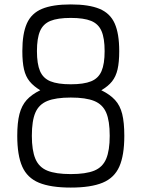

<svg xmlns="http://www.w3.org/2000/svg" viewBox="-20 -834 640 868"><path d="M300 14Q209 14 156 -8Q103 -30 80.5 -81Q58 -132 58 -220Q58 -280 68 -318.5Q78 -357 100.5 -382Q123 -407 162 -426Q132 -444 114 -466Q96 -488 88.5 -520.5Q81 -553 81 -603Q81 -682 101.5 -728Q122 -774 170 -794Q218 -814 300 -814Q382 -814 430 -794Q478 -774 498.5 -728Q519 -682 519 -603Q519 -553 511.5 -520.5Q504 -488 486.5 -466Q469 -444 438 -426Q477 -407 500 -382Q523 -357 532.5 -318.5Q542 -280 542 -220Q542 -132 519.5 -81Q497 -30 444 -8Q391 14 300 14ZM300 -47Q368 -47 406 -62.5Q444 -78 460 -116Q476 -154 476 -220Q476 -288 460 -325Q444 -362 406 -377.5Q368 -393 300 -393Q232 -393 194 -377.5Q156 -362 140 -325Q124 -288 124 -220Q124 -154 140 -116Q156 -78 194 -62.5Q232 -47 300 -47ZM300 -453Q359 -453 392 -466.5Q425 -480 439 -512.5Q453 -545 453 -603Q453 -661 439 -693.5Q425 -726 392 -739.5Q359 -753 300 -753Q241 -753 208 -739.5Q175 -726 161 -693.5Q147 -661 147 -603Q147 -545 161 -512.5Q175 -480 208 -466.5Q241 -453 300 -453Z"/></svg>

Font: Victor Mono Thin Light
Style: Regular
Weight: 300
Monospace: yes
Version: Version 1.561;gftools[0.9.30]